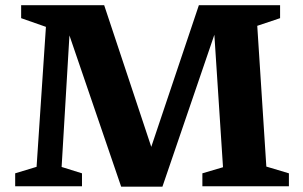

<svg xmlns="http://www.w3.org/2000/svg" viewBox="-20 -718 1168 740"><path d="M1006.5 -76 1093.5 -50V0H760V-50L839.5 -73.5L805 -602L812 -601L606 1.5H447L243 -595L248.5 -596L217.5 -74.5L296 -50V0H38.5V-50L121 -75L157 -614.5L61.5 -648V-698H381.5L567.5 -138.5H558.5L746.5 -698H1059.5V-648L971.5 -618.5Z"/></svg>

Font: Newsreader 9pt SemiBold
Style: Regular
Weight: 600
Designer: Hugues Gentile
Foundry: Production Type
Version: Version 1.003